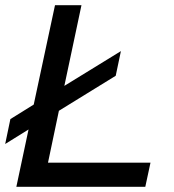

<svg xmlns="http://www.w3.org/2000/svg" viewBox="-28 -720 670 740"><path d="M35 0 82 -221 -8 -165 12 -261 102 -317 184 -700H286L220 -389L438 -523L418 -428L199 -293L157 -93H552L532 0Z"/></svg>

Font: Red Hat Display Medium
Style: Italic
Weight: 500
Italic angle: -12°
Designer: Pentagram / MCKL
Foundry: Pentagram / MCKL
Version: Version 1.003; Red Hat Display Medium Italic